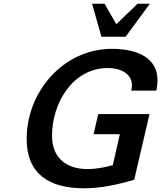

<svg xmlns="http://www.w3.org/2000/svg" viewBox="-20 -997 865 1030"><path d="M784 -977H718L604 -867L541 -977H474L524 -800H654ZM123 -252C123 -62 246 13 430 13C512 13 602 -3 700 -33L782 -385H507L482 -277H623L585 -111C539 -98 492 -90 450 -90C329 -90 259 -156 259 -269C259 -441 368 -632 559 -632C628 -632 688 -601 688 -539C688 -531 687 -521 684 -511H819C823 -531 825 -549 825 -567C825 -682 724 -735 581 -735C318 -735 123 -503 123 -252Z"/></svg>

Font: Perun SemiBold Italic
Style: Regular
Weight: 400
Italic angle: -12°
Foundry: Copyright (c) Stefan Peev, Context Ltd, 2016
Version: Version 1.026